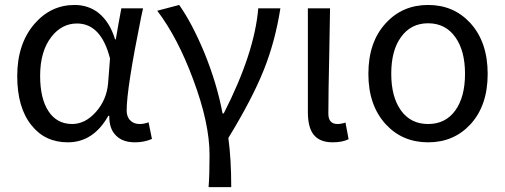

<svg xmlns="http://www.w3.org/2000/svg" viewBox="-20 -564 2046 778"><path d="M254.9 12.7Q162.1 12.7 107.4 -56.6Q49.8 -127.9 49.8 -255.9Q49.8 -386.7 120.1 -467.8Q186.5 -543.9 282.2 -543.9Q336.9 -543.9 377.9 -512.7Q424.8 -475.6 446.3 -404.3H449.2L460 -466.8L471.7 -530.3H559.6Q557.6 -518.6 551.8 -494.1Q493.2 -205.1 493.2 -116.2Q493.2 -89.8 508.8 -75.2Q522.5 -61.5 545.9 -61.5Q563.5 -61.5 582 -68.4L595.7 -1Q564.5 12.7 527.3 12.7Q477.5 12.7 451.2 -13.7Q421.9 -41 422.9 -94.7H418.9Q358.4 12.7 254.9 12.7ZM272.5 -61.5Q325.2 -61.5 368.7 -110.4Q412.1 -159.2 418 -226.6L421.9 -276.4L425.8 -327.1Q389.6 -468.8 292 -468.8Q230.5 -468.8 188.5 -415Q142.6 -356.4 142.6 -256.8Q142.6 -164.1 176.8 -112.8Q210.9 -61.5 272.5 -61.5Z M825.2 194.3Q829.1 146.5 829.1 63.5Q829.1 -65.4 762.7 -242.2Q700.2 -411.1 617.2 -520.5L706.1 -543.9Q757.8 -470.7 807.6 -351.6Q859.4 -224.6 881.8 -104.5H886.7Q1011.7 -349.6 1026.4 -530.3H1116.2Q1094.7 -394.5 1048.8 -280.3Q1002 -163.1 905.3 -4.9Q917 80.1 917 194.3H871.1Z M1328.1 12.7Q1274.4 12.7 1250 -19.5Q1227.5 -48.8 1227.5 -110.4V-320.3V-530.3H1317.4Q1316.4 -475.6 1314.5 -362.3Q1310.5 -182.6 1310.5 -103.5Q1310.5 -61.5 1347.7 -61.5Q1362.3 -61.5 1379.9 -67.4L1392.6 0Q1367.2 12.7 1328.1 12.7Z M1714.8 12.7Q1611.3 12.7 1543.9 -59.6Q1472.7 -136.7 1472.7 -264.6Q1472.7 -394.5 1543.9 -470.7Q1611.3 -543.9 1714.8 -543.9Q1818.4 -543.9 1885.7 -470.7Q1956.1 -393.6 1956.1 -264.6Q1956.1 -135.7 1885.7 -59.6Q1818.4 12.7 1714.8 12.7ZM1714.8 -61.5Q1785.2 -61.5 1824.7 -116.2Q1864.3 -170.9 1864.3 -264.6Q1864.3 -358.4 1825.2 -413.1Q1785.2 -469.7 1714.8 -469.7Q1644.5 -469.7 1604.5 -413.1Q1565.4 -359.4 1565.4 -265.1Q1565.4 -170.9 1605 -116.2Q1644.5 -61.5 1714.8 -61.5Z"/></svg>

Font: Bpmf GenSeki Gothic R
Style: R
Weight: 400
Foundry: But Ko
Version: Version 1.320